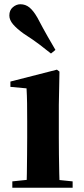

<svg xmlns="http://www.w3.org/2000/svg" viewBox="-20 -884 394 904"><path d="M38 0V-30L144 -41H214L322 -30V0ZM105 0Q106 -26 106.5 -68Q107 -110 107.5 -156Q108 -202 108 -236V-313Q108 -363 107.5 -398Q107 -433 105 -468L29 -475V-500L248 -556L260 -547L257 -390V-236Q257 -202 257.5 -156Q258 -110 259 -68Q260 -26 261 0ZM241 -649 220 -632Q195 -652 167 -673.5Q139 -695 91 -726Q59 -749 41.5 -769.5Q24 -790 24 -811Q24 -836 40.5 -850Q57 -864 76 -864Q100 -864 118.5 -849Q137 -834 156 -801Q185 -746 204.5 -712Q224 -678 241 -649Z"/></svg>

Font: Noto Serif JP ExtraLight ExtraBold
Style: Regular
Weight: 800
Version: Version 2.003-H1;hotconv 1.1.1;makeotfexe 2.6.0